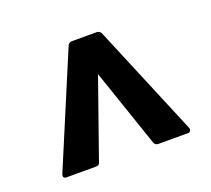

<svg xmlns="http://www.w3.org/2000/svg" viewBox="-70 -770 558 507"><g transform="rotate(-20 209.0 -516.5)"><path d="M39 -350Q26.2 -350 31.6 -363.4L162.9 -675.6Q166.4 -683 175.3 -683H244Q251.9 -683 256.3 -675.6L386.6 -363.9Q389.1 -358 387.1 -354Q385.1 -350 379.7 -350H297.4Q288 -350 285 -357.4L209.8 -577.7L132.3 -357.4Q130.8 -350 120.9 -350Z"/></g></svg>

Font: Sofia Sans Condensed
Style: Regular
Weight: 400
Designer: Botio Nikoltchev, Ani Petrova
Foundry: lettersoup
Version: Version 4.100